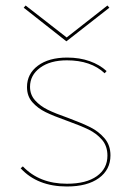

<svg xmlns="http://www.w3.org/2000/svg" viewBox="-20 -672 479 697"><path d="M221 -522 66 -644 73 -652 222 -536 370 -652 377 -644ZM227 -244Q278 -225 308 -210Q338 -195 359.5 -170Q381 -145 381 -108Q381 -56 339 -25.5Q297 5 223 5Q116 5 55 -61L63 -68Q123 -5 223 -5Q293 -5 331.5 -32.5Q370 -60 370 -107Q370 -142 350 -165Q330 -188 301 -202Q272 -216 222 -234Q174 -251 145.5 -265Q117 -279 97.5 -301Q78 -323 78 -356Q78 -404 117.5 -433.5Q157 -463 224 -463Q269 -463 305.5 -450Q342 -437 367 -414L360 -406Q310 -453 223 -453Q162 -453 125.5 -426Q89 -399 89 -357Q89 -328 107.5 -307.5Q126 -287 153.5 -273.5Q181 -260 227 -244Z"/></svg>

Font: Ysabeau SC Hairline
Style: Regular
Weight: 100
Designer: Christian Thalmann (Catharsis Fonts)
Version: Version 0.003